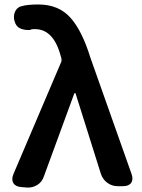

<svg xmlns="http://www.w3.org/2000/svg" viewBox="-20 -831 632 857"><path d="M176 -44Q168 -19 146.5 -5.5Q125 8 99 6L75 4Q49 2 39.5 -14Q30 -30 40 -54L253 -554Q256 -560 254 -571L251 -581Q219 -701 136 -701Q125 -701 121 -700Q117 -699 113 -697Q89 -696 70.5 -704Q52 -712 45 -736Q38 -760 48 -780.5Q58 -801 83 -805Q89 -807 107.5 -809Q126 -811 151 -811Q241 -811 293.5 -753Q346 -695 383 -575L567 -55Q576 -30 565.5 -15Q555 0 529 0H505Q479 0 458.5 -15.5Q438 -31 430 -56L317 -415H312Z"/></svg>

Font: Chiron GoRound TC SB
Style: Regular
Weight: 500
Designer: Ryoko NISHIZUKA 西塚涼子 (kana, bopomofo & ideographs); Paul D. Hunt (Latin, Greek & Cyrillic); Sandoll Communications 산돌커뮤니
Foundry: Adobe
Version: Version 1.000;hotconv 1.1.1;makeotfexe 2.6.0